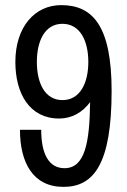

<svg xmlns="http://www.w3.org/2000/svg" viewBox="-20 -718 496 750"><path d="M219 -698C116 -698 40 -613 40 -476C40 -353 95 -255 211 -255C261 -255 302 -279 332 -319C330 -161 312 -61 232 -61C171 -61 141 -116 141 -211H58C58 -84 108 12 228 12C346 12 416 -77 416 -363C416 -617 342 -698 219 -698ZM224 -625C293 -625 325 -558 325 -476C325 -394 293 -327 224 -327C155 -327 124 -394 124 -476C124 -558 155 -625 224 -625Z"/></svg>

Font: Archivo Narrow
Style: Regular
Weight: 400
Designer: Hector Gatti
Foundry: Omnibus-Type
Version: Version 1.003;PS 001.003;hotconv 1.0.70;makeotf.lib2.5.58329